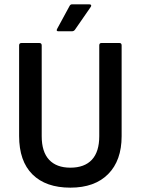

<svg xmlns="http://www.w3.org/2000/svg" viewBox="-20 -853 649 884"><path d="M304 11Q191 11 129.5 -50Q68 -111 68 -227V-644Q68 -655 79 -655H161Q172 -655 172 -644V-226Q172 -154 206 -117.5Q240 -81 304 -81Q369 -81 403 -117.5Q437 -154 437 -226V-644Q437 -655 447 -655H530Q540 -655 540 -644V-226Q540 -114 478 -51.5Q416 11 304 11ZM249 -709Q237 -709 243 -720L300 -825Q304 -833 311 -833H392Q398 -833 399.5 -829Q401 -825 397 -820L325 -716Q320 -709 311 -709Z"/></svg>

Font: Sofia Sans Extra Cond
Style: Bold
Weight: 700
Width: 1
Designer: Botio Nikoltchev, Ani Petrova
Foundry: lettersoup
Version: Version 4.100; ttfautohint (v1.8.3)